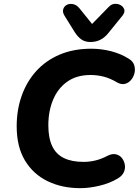

<svg xmlns="http://www.w3.org/2000/svg" viewBox="-20 -970 724 1001"><path d="M399 11Q303 11 228 -25.5Q153 -62 110 -133.5Q67 -205 67 -312Q67 -397 93 -470.5Q119 -544 168.5 -599Q218 -654 290.5 -685Q363 -716 456 -716Q508 -716 559 -703Q610 -690 651 -664Q673 -651 679.5 -631Q686 -611 681.5 -590.5Q677 -570 664 -554Q651 -538 632.5 -533Q614 -528 593 -539Q554 -562 520.5 -570.5Q487 -579 452 -579Q380 -579 331 -544.5Q282 -510 257 -450.5Q232 -391 232 -317Q232 -251 252 -208.5Q272 -166 313 -146Q354 -126 416 -126Q447 -126 478 -133.5Q509 -141 541 -158Q565 -170 584.5 -165.5Q604 -161 616 -145.5Q628 -130 631 -110Q634 -90 625 -71Q616 -52 593 -39Q551 -14 498 -1.5Q445 11 399 11ZM451 -751Q423 -751 403.5 -765Q384 -779 368 -805L317 -887Q305 -906 309.5 -921.5Q314 -937 328 -944.5Q342 -952 360.5 -948.5Q379 -945 394 -927L460 -845L547 -934Q561 -949 578.5 -950Q596 -951 610 -942.5Q624 -934 628 -920Q632 -906 619 -889L546 -799Q526 -774 503 -762.5Q480 -751 451 -751Z"/></svg>

Font: Nunito ExtraLight ExtraBold
Style: Italic
Weight: 800
Italic angle: -9°
Version: Version 3.602